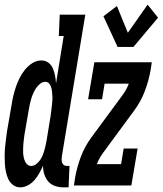

<svg xmlns="http://www.w3.org/2000/svg" viewBox="-38 -798 700 826"><path d="M49 8Q32 8 18.5 -2Q5 -12 -2 -27Q-9 -42 -12.5 -58.5Q-16 -75 -17 -92Q-18 -109 -18 -126.5Q-18 -144 -16.5 -162Q-15 -180 -12.5 -197.5Q-10 -215 -8 -232L11 -342Q14 -362 18.5 -382Q23 -402 29.5 -421.5Q36 -441 45.5 -460.5Q55 -480 68.5 -497Q82 -514 100.5 -526Q119 -538 140 -538Q157 -538 170 -528.5Q183 -519 189.5 -503.5Q196 -488 199 -472Q202 -456 203 -439L236 -643H215L219 -735H329L228 -125Q227 -118 227 -111Q227 -104 229.5 -97.5Q232 -91 237.5 -87.5Q243 -84 250 -84H261L257 8H235Q216 8 198.5 2Q181 -4 169.5 -17.5Q158 -31 152.5 -48.5Q147 -66 147 -85Q140 -69 131 -53Q122 -37 110.5 -23.5Q99 -10 82.5 -1Q66 8 49 8ZM96 -84Q107 -84 116.5 -91Q126 -98 133 -107.5Q140 -117 144.5 -127.5Q149 -138 152 -148.5Q155 -159 157.5 -169.5Q160 -180 162 -191L180 -301Q181 -311 182.5 -321Q184 -331 185 -341.5Q186 -352 187 -362Q188 -372 187.5 -382Q187 -392 186 -402Q185 -412 182.5 -421.5Q180 -431 173.5 -438.5Q167 -446 157 -446Q145 -446 134.5 -437.5Q124 -429 117 -418.5Q110 -408 105 -396.5Q100 -385 96.5 -373.5Q93 -362 90.5 -350.5Q88 -339 86 -327L67 -217Q66 -207 64.5 -197.5Q63 -188 62.5 -178.5Q62 -169 61.5 -159.5Q61 -150 61.5 -140.5Q62 -131 64 -121.5Q66 -112 69.5 -104Q73 -96 80 -90Q87 -84 96 -84ZM468 -596 407 -728 465 -772 512 -657 597 -778 642 -722 536 -596ZM280 0 285 -33Q293 -79 310 -124Q327 -169 356 -208L487 -386Q496 -398 503.5 -411Q511 -424 516 -438H412L401 -371H341L368 -530H615L610 -497Q602 -451 585 -406Q568 -361 539 -322L408 -144Q399 -132 391.5 -119Q384 -106 379 -92H483L494 -159H554L527 0Z"/></svg>

Font: Iosevka Curly Slab SmBdEx
Style: Italic
Weight: 600
Width: 7
Italic angle: -9°
Monospace: yes
Designer: Belleve Invis
Foundry: Belleve Invis
Version: Version 11.1.0; ttfautohint (v1.8.3)